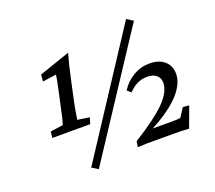

<svg xmlns="http://www.w3.org/2000/svg" viewBox="-116 -798 1111 994"><g transform="rotate(-20 439.5 -301.5)"><path d="M234.4 18.6 667 -642.6 702.1 -620.1 268.6 40ZM267.6 -333Q259.3 -295.4 251 -238.3L316.4 -228.5L306.6 -194.3H97.7L101.6 -228.5L170.9 -238.3Q181.2 -268.6 194.3 -333L212.9 -418.9Q226.1 -478 227.5 -496.1L152.3 -485.4L155.3 -522.5L325.2 -581.1Q308.1 -521.5 289.1 -432.6ZM502 -29.3Q628.4 -107.9 681.9 -163.1Q735.4 -218.3 735.4 -266.6Q735.4 -293.5 717 -308.8Q698.7 -324.2 665 -324.2Q609.4 -324.2 563.5 -275.4L543 -293.9Q570.3 -336.4 611.8 -360.6Q653.3 -384.8 701.2 -384.8Q752.9 -384.8 783.2 -358.4Q813.5 -332 813.5 -287.1Q813.5 -255.9 795.4 -222.9Q777.3 -189.9 746.6 -161.1Q715.8 -132.3 679.4 -107.7Q643.1 -83 602.5 -62.5H722.7Q739.7 -62.5 755.9 -65.4L787.1 -113.3L821.3 -110.4L779.3 2.9Q744.1 0 696.3 0H548.8Q532.2 0 497.1 2Z"/></g></svg>

Font: Crimson Pro
Style: Italic
Weight: 400
Italic angle: -12°
Designer: Jacques Le Bailly
Foundry: Baron von Fonthausen
Version: Version 1.003